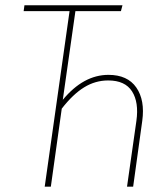

<svg xmlns="http://www.w3.org/2000/svg" viewBox="-20 -701 609 721"><path d="M387.2 -419.9Q459 -419.9 491.9 -372.3Q524.9 -324.7 514.2 -247.1L480 0H457L492.2 -247.1Q502 -316.9 475.8 -357.9Q449.7 -398.9 386.2 -398.9Q337.9 -398.9 295.9 -373Q253.9 -347.2 211.9 -293L170.9 0H147.9L241.2 -659.2H68.8L71.8 -681.2H439.9L434.1 -659.2H263.2L215.8 -326.2Q293.5 -419.9 387.2 -419.9Z"/></svg>

Font: Fira Sans Compressed Thin
Style: Italic
Weight: 100
Width: 3
Italic angle: -8°
Designer: Carrois Corporate & Edenspiekermann AG
Foundry: Carrois Corporate GbR & Edenspiekermann AG
Version: Version 4.203;PS 004.203;hotconv 1.0.88;makeotf.lib2.5.64775